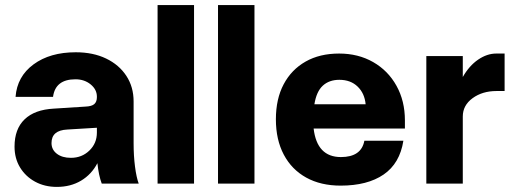

<svg xmlns="http://www.w3.org/2000/svg" viewBox="-20 -720 2033 753"><path d="M504 -158Q504 -109 509.5 -66.5Q515 -24 524 0H379Q367 -32 362 -80Q339 -36 298 -11.5Q257 13 203 13Q155 13 117.5 -7.5Q80 -28 58.5 -63.5Q37 -99 37 -145Q37 -214 76.5 -252Q116 -290 191 -294L316 -302Q340 -303 350 -312Q360 -321 360 -339V-341Q360 -369 335.5 -389Q311 -409 276 -409Q197 -409 188 -340H41Q47 -420 111.5 -467.5Q176 -515 277 -515Q345 -515 396 -490.5Q447 -466 475.5 -422.5Q504 -379 504 -322ZM182 -159Q182 -133 203 -117Q224 -101 258 -101Q301 -101 330.5 -129.5Q360 -158 360 -200V-219L244 -212Q182 -209 182 -159Z M598 -700H741V0H598Z M835 -700H978V0H835Z M1062 -252Q1062 -332 1092.5 -389.5Q1123 -447 1178.5 -478.5Q1234 -510 1310 -510Q1385 -510 1443.5 -476.5Q1502 -443 1535 -383.5Q1568 -324 1568 -248V-216H1210Q1223 -104 1317 -104Q1397 -104 1409 -168H1562Q1548 -79 1484.5 -35.5Q1421 8 1316 8Q1238 8 1181 -23.5Q1124 -55 1093 -113.5Q1062 -172 1062 -252ZM1311 -407Q1271 -407 1246 -384Q1221 -361 1213 -311H1414Q1410 -354 1382.5 -380.5Q1355 -407 1311 -407Z M1652 -500H1795V-418Q1820 -462 1855 -486Q1890 -510 1926 -510H1959V-363H1927Q1872 -363 1833.5 -335Q1795 -307 1795 -263V0H1652Z"/></svg>

Font: Overused Grotesk
Style: Bold
Weight: 700
Version: Version 0.003